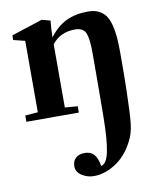

<svg xmlns="http://www.w3.org/2000/svg" viewBox="-81 -488 682 834"><g transform="rotate(-10 260.5 -71.0)"><path d="M17.6 0V-27.8L73.7 -32.2V-347.2L22.9 -359.9V-380.4L159.7 -424.8L197.3 -415Q193.8 -382.8 192.9 -341.3Q226.1 -385.7 267.1 -405.5Q308.1 -425.3 364.3 -425.3Q391.1 -425.3 410.2 -416Q429.2 -406.7 440.9 -390.9Q452.6 -375 459.5 -348.6Q466.3 -322.3 468.8 -293Q471.2 -263.7 471.2 -222.7Q471.2 -111.8 469.7 -59.6Q467.3 44.4 462.4 87.6Q457.5 130.9 439.9 163.1Q408.7 223.1 361.1 253.2Q313.5 283.2 266.1 283.2Q237.8 283.2 213.4 267.6Q189 252 189 227.1Q189 203.6 203.6 190.4Q218.3 177.2 242.7 177.2Q269.5 177.2 284.2 193.8Q298.8 210.4 304.2 245.1Q329.1 240.7 339.6 188.5Q350.1 136.2 351.1 33.7Q352.5 -106 352.5 -247.1Q352.5 -307.6 341.8 -333Q331.1 -358.4 294.4 -358.4Q230 -358.4 192.9 -311V-32.2L249 -27.8V0Z"/></g></svg>

Font: Elstob 18pt
Style: Bold
Weight: 700
Designer: Peter S. Baker
Version: Version 1.015